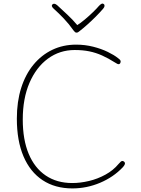

<svg xmlns="http://www.w3.org/2000/svg" viewBox="-20 -1029 787 1071"><path d="M638 -705Q649 -697 651 -693Q653 -689 653 -685Q653 -682 651.5 -678.5Q650 -675 647.5 -673Q645 -671 642 -671Q638 -671 634 -673Q630 -675 622 -680Q584 -704 549.5 -719.5Q515 -735 478.5 -742.5Q442 -750 397 -750Q313 -750 247.5 -702Q182 -654 144.5 -567Q107 -480 107 -362Q107 -250 140 -171Q173 -92 235 -50Q297 -8 383 -8Q428 -8 476.5 -19.5Q525 -31 568.5 -55Q612 -79 641 -114Q649 -123 653.5 -127Q658 -131 662 -131Q666 -131 669.5 -129Q673 -127 675 -124Q677 -121 677 -118Q677 -114 674.5 -109Q672 -104 665 -96Q613 -41 538.5 -9.5Q464 22 384 22Q287 22 217.5 -24Q148 -70 111 -157Q74 -244 74 -367Q74 -462 98 -538Q122 -614 166.5 -668Q211 -722 271.5 -751Q332 -780 405 -780Q454 -780 499.5 -768.5Q545 -757 581 -739.5Q617 -722 638 -705ZM531 -995Q539 -1004 546 -1007.5Q553 -1011 559 -1006Q564 -1002 563 -995Q562 -988 555 -980Q537 -959 514 -936Q491 -913 467.5 -892Q444 -871 422 -854Q419 -851 415 -849Q411 -847 407 -847Q402 -847 398.5 -850Q395 -853 391 -858Q365 -895 336 -925.5Q307 -956 281 -979Q271 -988 269.5 -994Q268 -1000 272 -1004Q277 -1009 284 -1008Q291 -1007 300 -999Q329 -972 356.5 -946.5Q384 -921 411 -889Q429 -900 453.5 -920.5Q478 -941 499.5 -962Q521 -983 531 -995Z"/></svg>

Font: Playpen Sans Thin
Style: Regular
Weight: 250
Designer: Laura Meseguer, Veronika Burian, José Scaglione
Foundry: TypeTogether
Version: Version 1.001